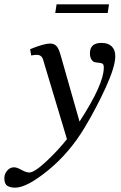

<svg xmlns="http://www.w3.org/2000/svg" viewBox="-128 -627 559 886"><path d="M-108 195Q-108 176 -95 160.5Q-82 145 -63 145Q-50 145 -29 157Q-7 169 7 169Q31 169 86 117.5Q141 66 181 15L74 -341Q70 -359 62.5 -366.5Q55 -374 41 -374Q31 -374 16 -371L11 -400Q74 -426 104 -426Q122 -426 133 -414Q144 -402 153 -368L239 -66Q351 -238 351 -315Q351 -330 344.5 -333.5Q338 -337 315 -339Q302 -340 294.5 -351.5Q287 -363 287 -381Q287 -429 340 -429Q371 -429 387.5 -413Q404 -397 404 -368Q404 -320 360.5 -224.5Q317 -129 263 -39Q193 78 94.5 158.5Q-4 239 -58 239Q-80 239 -94 230.5Q-108 222 -108 195ZM375 -607 369 -567H127L133 -607Z"/></svg>

Font: Unna
Style: Italic
Weight: 400
Italic angle: -8.05°
Designer: Jorge de Buen Unna
Foundry: Omnibus-Type
Version: Version 2.008